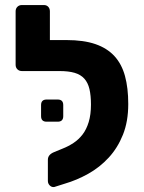

<svg xmlns="http://www.w3.org/2000/svg" viewBox="-20 -730 572 762"><path d="M196 12Q186 14 178 6.5Q170 -1 170 -12V-96Q170 -116 194 -126L228 -140Q251 -149 271.5 -162.5Q292 -176 307.5 -196Q323 -216 332 -245.5Q341 -275 341 -315Q341 -351 335 -376.5Q329 -402 314.5 -418Q300 -434 276 -441Q252 -448 216 -448H191H189H67Q56 -448 49 -455Q42 -462 42 -473V-685Q42 -696 49 -703Q56 -710 67 -710H154Q165 -710 171.5 -703Q178 -696 178 -685V-571H244Q312 -571 358.5 -555Q405 -539 434 -507.5Q463 -476 476 -428.5Q489 -381 489 -317Q489 -248 468 -195.5Q447 -143 411.5 -104.5Q376 -66 330.5 -40.5Q285 -15 237 -1ZM165 -247Q143 -247 143 -269V-313Q143 -335 165 -335H209Q231 -335 231 -313V-269Q231 -247 209 -247Z"/></svg>

Font: Fz Rubik SemBd
Style: Regular
Weight: 600
Designer: Hubert and Fischer
Foundry: Hubert and Fischer
Version: Vit hóa bi FontZin.com